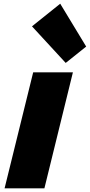

<svg xmlns="http://www.w3.org/2000/svg" viewBox="-20 -1023 488 1043"><path d="M376 -629.9 221.2 0H4.9L160.2 -629.9ZM307.1 -1002.9 448.2 -770 336.9 -681.2 153.8 -879.9Z"/></svg>

Font: Sinkin Sans 900 X Black Italic
Style: Regular
Weight: 950
Italic angle: -112°
Designer: Keith Bates
Foundry: K-Type
Version: Sinkin Sans (version 1.0)  by Keith Bates   •   © 2014   www